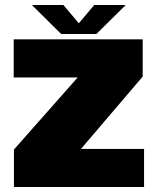

<svg xmlns="http://www.w3.org/2000/svg" viewBox="-20 -751 636 771"><path d="M36 0H558.5V-153H306V-154L553 -443.5V-593H35V-440H291.5V-439.5L36 -150.5ZM225.5 -614.5H367L485 -731H358.5L296.5 -657.5L234.5 -731H108Z"/></svg>

Font: Anybody Thin Black
Style: Regular
Weight: 900
Version: Version 1.113;gftools[0.9.25]